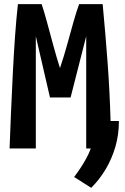

<svg xmlns="http://www.w3.org/2000/svg" viewBox="-20 -713 600 922"><path d="M418 189 336 137Q354 113 369 90Q384 67 396 44.5Q408 22 416 0H394Q394 -90 394 -179.5Q394 -269 394 -359.5Q394 -450 394 -539L319 -245H220L152 -539Q152 -450 152 -359.5Q152 -269 152 -179.5Q152 -90 152 0H26Q29 -85 33 -176.5Q37 -268 41.5 -359.5Q46 -451 52 -536Q58 -621 66 -693H180Q191 -661 205.5 -607.5Q220 -554 236 -495Q252 -436 268 -386Q287 -442 303 -500.5Q319 -559 333.5 -610Q348 -661 360 -693H473Q487 -545 497 -408.5Q507 -272 511 -132H551Q551 -66 534 -8Q517 50 487.5 99.5Q458 149 418 189Z"/></svg>

Font: Ubuntu Sans Mono
Style: Bold
Weight: 700
Monospace: yes
Designer: Dalton Maag Ltd
Foundry: Dalton Maag Ltd
Version: Version 1.006